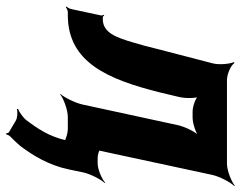

<svg xmlns="http://www.w3.org/2000/svg" viewBox="-101 -493 799 637"><g transform="rotate(90 298.5 -174.5)"><path d="M523 -528H246C226 -528 196 -541 189 -553L186 -551C192 -539 196 -502 190 -480L144 -303C136 -269 128 -240 121 -217C104 -159 88 -116 43 -116H38C35 -116 32 -119 31 -121L29 -118C31 -116 32 -112 31 -109L10 -11C9 -6 5 1 2 4L3 7C7 4 15 0 20 0H30C187 0 243 -133 286 -303L301 -366C307 -388 307 -427 299 -439L295 -436C302 -425 332 -414 350 -414H370C390 -414 424 -425 437 -438L435 -440C419 -428 400 -388 395 -364L327 -50C322 -26 304 11 292 24V26C307 14 345 0 368 0H407C430 0 461 14 470 26L473 24C466 11 463 -26 468 -50L560 -478C565 -502 584 -539 597 -552L596 -554C581 -542 545 -528 523 -528ZM381 173 418 195C421 196 423 202 422 205L426 204C427 201 429 195 431 193C441 183 453 171 464 158C495 117 528 64 542 -3L552 -51C557 -74 575 -110 587 -122L586 -124C573 -112 541 -99 522 -99H504C485 -99 458 -113 450 -125L448 -123C457 -110 463 -73 458 -49L446 4C433 62 407 100 379 137C371 148 351 162 341 165L342 169C352 166 371 167 381 173Z"/></g></svg>

Font: Asimov
Style: EdgeExtremeIt
Weight: 500
Designer: Google
Version: Version 2.000980: 2014